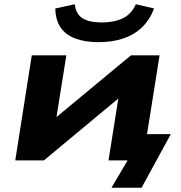

<svg xmlns="http://www.w3.org/2000/svg" viewBox="-20 -757 853 906"><path d="M506 129 582 0H498L518 -124H786L648 129ZM52 0 130 -496H293L239 -157H189L598 -496H733L654 0H492L546 -340H596L187 0ZM444 -558Q381 -558 335 -575.5Q289 -593 265.5 -628Q242 -663 241 -717L333 -737Q338 -690 370 -670.5Q402 -651 460 -651Q518 -651 559 -670.5Q600 -690 621 -737L707 -717Q687 -664 650.5 -628.5Q614 -593 562 -575.5Q510 -558 444 -558Z"/></svg>

Font: Nunito Sans 10pt Expanded ExtraBold
Style: Italic
Weight: 800
Width: 7
Italic angle: -9°
Designer: Vernon Adams
Foundry: Vernon Adams
Version: Version 3.101;gftools[0.9.27]